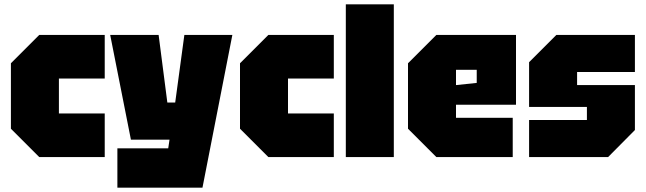

<svg xmlns="http://www.w3.org/2000/svg" viewBox="-20 -720 2960 880"><path d="M30 -130V-430L160 -560H460V-360H250V-200H460V0H160Z M518 140V-40H751L757 -80H580L485 -560H707L747 -250H783L825 -560H1045L908 140Z M1080 -130V-430L1210 -560H1510V-360H1300V-200H1510V0H1210Z M1565 0V-700H1785V0Z M1850 -130V-430L1980 -560H2345V-240H2070V-180H2330V0H1980ZM2070 -330 2165 -340V-400H2070Z M2405 0V-170H2670V-230H2405V-435L2530 -560H2890V-390H2625V-330H2890V-124L2767 0Z"/></svg>

Font: Tektur SemiCondensed Black
Style: Regular
Weight: 900
Width: 4
Designer: Adam Jagosz
Foundry: Adam Jagosz
Version: Version 1.005;gftools[0.9.30]